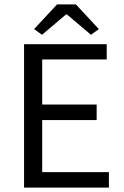

<svg xmlns="http://www.w3.org/2000/svg" viewBox="-20 -858 567 878"><path d="M90 0V-656H468V-586H173V-380H422V-309H173V-71H478V0ZM136 -725 241 -838H327L432 -725L396 -699L286 -792H282L172 -699Z"/></svg>

Font: Source Sans Pro
Style: Regular
Weight: 400
Designer: Paul D. Hunt
Foundry: Adobe Systems Incorporated
Version: Version 2.021;PS 2.000;hotconv 1.0.86;makeotf.lib2.5.63406